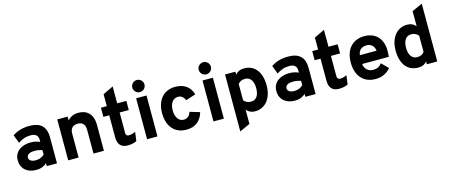

<svg xmlns="http://www.w3.org/2000/svg" viewBox="-53 -1419 5423 2316"><g transform="rotate(-15 2658.5 -261.0)"><path d="M365.2 0V-37.1Q356.4 -27.8 344 -19Q331.5 -10.3 314.9 -3.2Q298.3 3.9 278.1 8.1Q257.8 12.2 232.9 12.2Q193.4 12.2 159.2 1.5Q125 -9.3 99.6 -30.8Q74.2 -52.2 59.6 -83.7Q44.9 -115.2 44.9 -157.2Q44.9 -201.2 62.5 -233.2Q80.1 -265.1 108.6 -285.9Q137.2 -306.6 173.6 -316.4Q210 -326.2 248 -326.2Q284.7 -326.2 313.2 -319.6Q341.8 -313 365.2 -301.8V-328.1Q365.2 -370.1 341.3 -389.6Q317.4 -409.2 272.9 -409.2Q227.5 -409.2 189.5 -396Q151.4 -382.8 115.2 -357.9L75.2 -462.9Q93.3 -475.1 116 -486.1Q138.7 -497.1 165 -505.4Q191.4 -513.7 221.4 -518.3Q251.5 -522.9 284.2 -522.9Q307.1 -522.9 331.5 -520.5Q356 -518.1 379.2 -510.7Q402.3 -503.4 423.1 -489.7Q443.8 -476.1 459.5 -454.3Q475.1 -432.6 484.1 -401.1Q493.2 -369.6 493.2 -326.2V0ZM257.8 -102.1Q293.5 -102.1 319.8 -114.5Q346.2 -127 365.2 -144V-199.2Q345.2 -206.5 320.6 -211.2Q295.9 -215.8 270 -215.8Q250 -215.8 232.2 -212.6Q214.4 -209.5 200.9 -202.4Q187.5 -195.3 179.7 -184.1Q171.9 -172.9 171.9 -157.2Q171.9 -132.3 193.8 -117.2Q215.8 -102.1 257.8 -102.1Z M949.2 0V-299.8Q949.2 -325.7 942.4 -344.2Q935.5 -362.8 923.3 -374.8Q911.1 -386.7 895 -392.3Q878.9 -397.9 859.9 -397.9Q839.8 -397.9 822.3 -392.8Q804.7 -387.7 791.5 -376.2Q778.3 -364.7 770.8 -346.4Q763.2 -328.1 763.2 -301.8V0H633.3V-511.2H763.2V-462.9Q786.6 -491.7 821 -507.3Q855.5 -522.9 899.9 -522.9Q932.6 -522.9 964.8 -513.2Q997.1 -503.4 1022.5 -480Q1047.9 -456.5 1063.5 -418Q1079.1 -379.4 1079.1 -321.8V0Z M1376 12.2Q1342.8 12.2 1319.3 2.9Q1295.9 -6.3 1281 -23.7Q1266.1 -41 1259 -66.2Q1252 -91.3 1252 -123V-397H1178.7V-511.2H1252V-660.2L1381.8 -722.2V-511.2H1496.1V-397H1381.8V-142.1Q1381.8 -122.6 1391.4 -112.3Q1400.9 -102.1 1418 -102.1Q1437.5 -102.1 1458.5 -107.7Q1479.5 -113.3 1502 -124L1486.8 -11.2Q1464.4 0 1436 6.1Q1407.7 12.2 1376 12.2Z M1618.2 0V-511.2H1748V0ZM1683.1 -570.8Q1667.5 -570.8 1653.6 -576.9Q1639.6 -583 1629.4 -593.3Q1619.1 -603.5 1613 -617.4Q1606.9 -631.3 1606.9 -647Q1606.9 -662.6 1613 -676.3Q1619.1 -689.9 1629.4 -700.2Q1639.6 -710.4 1653.6 -716.3Q1667.5 -722.2 1683.1 -722.2Q1698.7 -722.2 1712.6 -716.3Q1726.6 -710.4 1736.8 -700.2Q1747.1 -689.9 1752.9 -676.3Q1758.8 -662.6 1758.8 -647Q1758.8 -631.3 1752.9 -617.4Q1747.1 -603.5 1736.8 -593.3Q1726.6 -583 1712.6 -576.9Q1698.7 -570.8 1683.1 -570.8Z M2107.4 12.2Q2054.2 12.2 2011 -6.1Q1967.8 -24.4 1937.5 -58.8Q1907.2 -93.3 1890.6 -142.8Q1874 -192.4 1874 -254.9Q1874 -317.4 1890.6 -367.2Q1907.2 -417 1937.5 -451.7Q1967.8 -486.3 2011 -504.6Q2054.2 -522.9 2107.4 -522.9Q2185.5 -522.9 2240.5 -487.1Q2295.4 -451.2 2320.3 -373L2196.3 -332Q2185.1 -361.3 2163.1 -379.6Q2141.1 -397.9 2110.4 -397.9Q2086.4 -397.9 2067.1 -387.7Q2047.9 -377.4 2034.4 -358.9Q2021 -340.3 2013.7 -314Q2006.3 -287.6 2006.3 -254.9Q2006.3 -222.2 2013.7 -196Q2021 -169.9 2034.2 -151.4Q2047.4 -132.8 2065.9 -122.8Q2084.5 -112.8 2107.4 -112.8Q2140.6 -112.8 2163.6 -131.8Q2186.5 -150.9 2197.3 -187L2321.3 -149.9Q2298.3 -69.3 2244.4 -28.6Q2190.4 12.2 2107.4 12.2Z M2447.3 0V-511.2H2577.1V0ZM2512.2 -570.8Q2496.6 -570.8 2482.7 -576.9Q2468.8 -583 2458.5 -593.3Q2448.2 -603.5 2442.1 -617.4Q2436 -631.3 2436 -647Q2436 -662.6 2442.1 -676.3Q2448.2 -689.9 2458.5 -700.2Q2468.8 -710.4 2482.7 -716.3Q2496.6 -722.2 2512.2 -722.2Q2527.8 -722.2 2541.7 -716.3Q2555.7 -710.4 2565.9 -700.2Q2576.2 -689.9 2582 -676.3Q2587.9 -662.6 2587.9 -647Q2587.9 -631.3 2582 -617.4Q2576.2 -603.5 2565.9 -593.3Q2555.7 -583 2541.7 -576.9Q2527.8 -570.8 2512.2 -570.8Z M2967.3 12.2Q2929.7 12.2 2902.3 -1.5Q2875 -15.1 2858.4 -37.1V141.1L2728.5 200.2V-511.2H2858.4V-474.1Q2875 -496.1 2902.6 -509.5Q2930.2 -522.9 2968.3 -522.9Q3015.6 -522.9 3054.7 -505.4Q3093.8 -487.8 3121.3 -453.9Q3148.9 -419.9 3164.1 -369.9Q3179.2 -319.8 3179.2 -254.9Q3179.2 -192.4 3163.3 -142.8Q3147.5 -93.3 3119.1 -58.8Q3090.8 -24.4 3052 -6.1Q3013.2 12.2 2967.3 12.2ZM2947.3 -112.8Q2996.1 -112.8 3022.7 -149.7Q3049.3 -186.5 3049.3 -254.9Q3049.3 -287.6 3042.7 -314Q3036.1 -340.3 3023.2 -358.9Q3010.3 -377.4 2991.2 -387.7Q2972.2 -397.9 2947.3 -397.9Q2915.5 -397.9 2894 -387.2Q2872.6 -376.5 2858.4 -356.9V-154.8Q2863.3 -147.5 2871.6 -139.9Q2879.9 -132.3 2891.1 -126.2Q2902.3 -120.1 2916.5 -116.5Q2930.7 -112.8 2947.3 -112.8Z M3594.7 0V-37.1Q3585.9 -27.8 3573.5 -19Q3561 -10.3 3544.4 -3.2Q3527.8 3.9 3507.6 8.1Q3487.3 12.2 3462.4 12.2Q3422.9 12.2 3388.7 1.5Q3354.5 -9.3 3329.1 -30.8Q3303.7 -52.2 3289.1 -83.7Q3274.4 -115.2 3274.4 -157.2Q3274.4 -201.2 3292 -233.2Q3309.6 -265.1 3338.1 -285.9Q3366.7 -306.6 3403.1 -316.4Q3439.5 -326.2 3477.5 -326.2Q3514.2 -326.2 3542.7 -319.6Q3571.3 -313 3594.7 -301.8V-328.1Q3594.7 -370.1 3570.8 -389.6Q3546.9 -409.2 3502.4 -409.2Q3457 -409.2 3418.9 -396Q3380.9 -382.8 3344.7 -357.9L3304.7 -462.9Q3322.8 -475.1 3345.5 -486.1Q3368.2 -497.1 3394.5 -505.4Q3420.9 -513.7 3450.9 -518.3Q3481 -522.9 3513.7 -522.9Q3536.6 -522.9 3561 -520.5Q3585.4 -518.1 3608.6 -510.7Q3631.8 -503.4 3652.6 -489.7Q3673.3 -476.1 3689 -454.3Q3704.6 -432.6 3713.6 -401.1Q3722.7 -369.6 3722.7 -326.2V0ZM3487.3 -102.1Q3522.9 -102.1 3549.3 -114.5Q3575.7 -127 3594.7 -144V-199.2Q3574.7 -206.5 3550 -211.2Q3525.4 -215.8 3499.5 -215.8Q3479.5 -215.8 3461.7 -212.6Q3443.8 -209.5 3430.4 -202.4Q3417 -195.3 3409.2 -184.1Q3401.4 -172.9 3401.4 -157.2Q3401.4 -132.3 3423.3 -117.2Q3445.3 -102.1 3487.3 -102.1Z M4014.6 12.2Q3981.4 12.2 3958 2.9Q3934.6 -6.3 3919.7 -23.7Q3904.8 -41 3897.7 -66.2Q3890.6 -91.3 3890.6 -123V-397H3817.4V-511.2H3890.6V-660.2L4020.5 -722.2V-511.2H4134.8V-397H4020.5V-142.1Q4020.5 -122.6 4030 -112.3Q4039.6 -102.1 4056.6 -102.1Q4076.2 -102.1 4097.2 -107.7Q4118.2 -113.3 4140.6 -124L4125.5 -11.2Q4103 0 4074.7 6.1Q4046.4 12.2 4014.6 12.2Z M4469.7 12.2Q4414.1 12.2 4369.9 -6.1Q4325.7 -24.4 4294.7 -59.1Q4263.7 -93.8 4247.1 -143.6Q4230.5 -193.4 4230.5 -255.9Q4230.5 -318.4 4247.1 -367.9Q4263.7 -417.5 4294.9 -451.9Q4326.2 -486.3 4370.4 -504.6Q4414.6 -522.9 4469.7 -522.9Q4517.1 -522.9 4558.6 -508.3Q4600.1 -493.7 4630.4 -463.9Q4660.6 -434.1 4678.2 -388.9Q4695.8 -343.8 4695.8 -282.2Q4695.8 -267.1 4695.3 -246.3Q4694.8 -225.6 4691.9 -205.1H4358.9Q4360.8 -180.2 4370.6 -161.1Q4380.4 -142.1 4395.3 -128.9Q4410.2 -115.7 4429.2 -108.9Q4448.2 -102.1 4469.7 -102.1Q4504.9 -102.1 4531.2 -114.5Q4557.6 -127 4579.6 -154.8L4659.7 -74.2Q4627.4 -34.7 4580.6 -11.2Q4533.7 12.2 4469.7 12.2ZM4469.7 -409.2Q4423.8 -409.2 4394.8 -386.2Q4365.7 -363.3 4359.9 -314.9H4568.8Q4562.5 -360.4 4535.6 -384.8Q4508.8 -409.2 4469.7 -409.2Z M5002 12.2Q4954.1 12.2 4915 -5.4Q4876 -22.9 4848.4 -56.9Q4820.8 -90.8 4805.7 -140.9Q4790.5 -190.9 4790.5 -255.9Q4790.5 -318.4 4806.6 -367.9Q4822.8 -417.5 4851.1 -451.9Q4879.4 -486.3 4918.2 -504.6Q4957 -522.9 5002.9 -522.9Q5040.5 -522.9 5067.9 -509.5Q5095.2 -496.1 5111.8 -474.1V-663.1L5241.7 -722.2V0H5111.8V-37.1Q5096.2 -13.7 5068.6 -0.7Q5041 12.2 5002 12.2ZM5022.9 -112.8Q5054.7 -112.8 5076.2 -123.5Q5097.7 -134.3 5111.8 -153.8V-356Q5106.9 -363.3 5098.6 -370.8Q5090.3 -378.4 5078.9 -384.5Q5067.4 -390.6 5053.5 -394.3Q5039.6 -397.9 5022.9 -397.9Q4973.6 -397.9 4947.3 -361.3Q4920.9 -324.7 4920.9 -255.9Q4920.9 -223.1 4927.5 -196.8Q4934.1 -170.4 4947 -151.6Q4960 -132.8 4979 -122.8Q4998 -112.8 5022.9 -112.8Z"/></g></svg>

Font: Overpass
Style: Bold
Weight: 700
Designer: Delve Withrington
Foundry: Delve Fonts
Version: Version 1.001